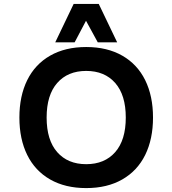

<svg xmlns="http://www.w3.org/2000/svg" viewBox="-20 -948 880 980"><path d="M79 -348Q79 -458 119 -539Q159 -620 236 -664Q313 -708 420 -708Q527 -708 604 -664Q681 -620 721 -539Q761 -458 761 -348Q761 -238 721 -157Q681 -76 604 -32Q527 12 420 12Q313 12 236 -32Q159 -76 119 -157Q79 -238 79 -348ZM622 -348Q622 -463 568 -524.5Q514 -586 420 -586Q326 -586 272 -524.5Q218 -463 218 -348Q218 -233 272 -171.5Q326 -110 420 -110Q514 -110 568 -171.5Q622 -233 622 -348ZM356 -928H484L578 -732H479L419 -842L361 -732H262Z"/></svg>

Font: AmikoBold
Style: Bold
Weight: 700
Designer: Pablo Impallari, Rodrigo Fuenzalida, Andres Torresi
Foundry: Impallari Type
Version: Version 1.000; ttfautohint (v1.3)